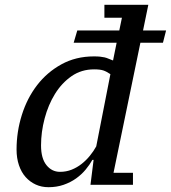

<svg xmlns="http://www.w3.org/2000/svg" viewBox="-20 -770 712 800"><path d="M302 -643 287 -592H466L451 -518C443.7 -520.7 437.3 -523.2 432 -525.5C426.7 -527.8 421.2 -529.7 415.5 -531C409.8 -532.3 403.5 -533.3 396.5 -534C389.5 -534.7 381 -535 371 -535C321 -535 276 -524 236 -502C196 -480 162.2 -451 134.5 -415C106.8 -379 85.7 -337.7 71 -291C56.3 -244.3 49 -196.3 49 -147C49 -123 52.3 -101.2 59 -81.5C65.7 -61.8 75 -45.3 87 -32C99 -18.7 113 -8.3 129 -1C145 6.3 162.7 10 182 10C204.7 10 225.7 6.7 245 0C264.3 -6.7 281.7 -15.5 297 -26.5C312.3 -37.5 325.7 -49.8 337 -63.5C348.3 -77.2 357.7 -90.7 365 -104H370L357 0H534V-50H453L565 -592H659L672 -643H576L598 -750H415V-696H488L477 -643ZM230 -54C207.3 -54 188.5 -63.3 173.5 -82C158.5 -100.7 151 -128 151 -164C151 -201.3 156 -238.8 166 -276.5C176 -314.2 190.3 -348.2 209 -378.5C227.7 -408.8 250.7 -433.5 278 -452.5C305.3 -471.5 336.7 -481 372 -481C388.7 -481 401.5 -479.5 410.5 -476.5C419.5 -473.5 429.3 -468.3 440 -461L381 -160C373.7 -146.7 364.8 -133.7 354.5 -121C344.2 -108.3 332.7 -97 320 -87C307.3 -77 293.5 -69 278.5 -63C263.5 -57 247.3 -54 230 -54Z"/></svg>

Font: PT Serif Caption
Style: Italic
Weight: 400
Italic angle: -12°
Designer: A.Korolkova, O.Umpeleva, V.Yefimov
Foundry: ParaType Ltd
Version: Version 1.000W OFL